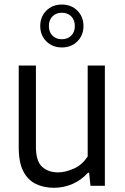

<svg xmlns="http://www.w3.org/2000/svg" viewBox="-20 -838 562 866"><path d="M223.5 9Q178 9 142 -8.2Q106 -25.5 85.2 -65.2Q64.5 -105 64.5 -173V-542.5H142V-176.5Q142 -111 169.8 -85.8Q197.5 -60.5 242 -60.5Q274 -60.5 312 -77Q350 -93.5 375.5 -132.5V-542.5H453V0H388L382 -59H377Q346 -25 306.2 -8Q266.5 9 223.5 9ZM259 -624Q216.5 -624 189 -651.5Q161.5 -679 161.5 -720.5Q161.5 -762.5 189 -790Q216.5 -817.5 259 -817.5Q301.5 -817.5 329 -790Q356.5 -762.5 356.5 -720.5Q356.5 -679 329 -651.5Q301.5 -624 259 -624ZM259 -661Q284.5 -661 301 -677Q317.5 -693 317.5 -720.5Q317.5 -748.5 301 -764.5Q284.5 -780.5 259 -780.5Q233.5 -780.5 217 -764.5Q200.5 -748.5 200.5 -720.5Q200.5 -693 217 -677Q233.5 -661 259 -661Z"/></svg>

Font: Encode Sans SemiCondensed SemiCondensed
Style: Regular
Weight: 400
Width: 4
Designer: Multiple Designers
Foundry: Impallari Type
Version: Version 3.000; ttfautohint (v1.8.3) -l 8 -r 50 -G 200 -x 14 